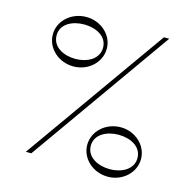

<svg xmlns="http://www.w3.org/2000/svg" viewBox="-107 -820 928 938"><g transform="rotate(15 357.5 -350.5)"><path d="M101 0H129L635 -715H608ZM217 -463C292 -463 353 -519 353 -589C353 -657 292 -713 217 -713C141 -713 80 -657 80 -589C80 -519 141 -463 217 -463ZM334 -589C334 -530 275 -501 217 -501C158 -501 99 -530 99 -589C99 -647 157 -675 216 -675C275 -675 334 -647 334 -589ZM519 14C593 14 654 -42 654 -111C654 -180 593 -236 519 -236C443 -236 382 -180 382 -111C382 -42 443 14 519 14ZM636 -111C636 -53 577 -24 519 -24C460 -24 400 -53 400 -111C400 -170 460 -198 518 -198C577 -198 636 -170 636 -111Z"/></g></svg>

Font: Sprat Light
Style: Regular
Weight: 300
Designer: Ethan Nakache
Foundry: Collletttivo
Version: Version 2.000;Glyphs 3.2 (3217)